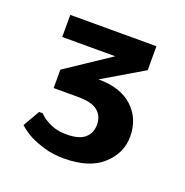

<svg xmlns="http://www.w3.org/2000/svg" viewBox="-76 -770 473 490"><g transform="rotate(20 160.5 -525.0)"><path d="M286 -460Q286 -415 250 -382.5Q214 -350 146 -350Q116 -350 92.5 -357Q69 -364 53 -372Q34 -382 20 -395L46 -440H56Q64 -431 75 -425Q84 -419 98 -414.5Q112 -410 131 -410Q165 -410 180.5 -423.5Q196 -437 196 -460Q196 -483 180 -496.5Q164 -510 126 -510H60V-560L180 -640H36V-700H270V-635L160 -570Q220 -570 253 -539.5Q286 -509 286 -460Z"/></g></svg>

Font: Scada
Style: Regular
Weight: 400
Designer: Jovanny Lemonad
Foundry: Jovanny Lemonad
Version: Version 3.005; ttfautohint (v0.91) -l 8 -r 50 -G 200 -x 0 -w